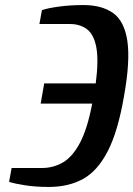

<svg xmlns="http://www.w3.org/2000/svg" viewBox="-20 -730 528 760"><path d="M173 10Q121 10 79.5 3.5Q38 -3 16 -10L26 -65H146Q191 -65 229 -87Q267 -109 296.5 -164.5Q326 -220 345 -320H141L155 -400H359Q371 -493 361 -544Q351 -595 323.5 -615Q296 -635 256 -635H136L146 -690Q170 -698 214 -704Q258 -710 310 -710Q383 -710 427.5 -678.5Q472 -647 484 -568.5Q496 -490 471 -350Q447 -210 406.5 -131.5Q366 -53 308.5 -21.5Q251 10 173 10Z"/></svg>

Font: Cuprum
Style: Bold Italic
Weight: 700
Italic angle: -10°
Designer: Jovanny Lemonad
Foundry: Jovanny Lemonad
Version: Version 3.000